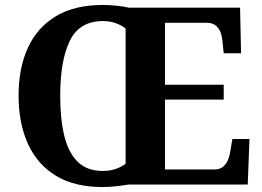

<svg xmlns="http://www.w3.org/2000/svg" viewBox="-20 -745 1059 775"><path d="M394 10Q280 10 205 -36Q130 -82 92.5 -165Q55 -248 55 -359Q55 -470 92.5 -552Q130 -634 205.5 -679.5Q281 -725 395 -725Q421 -725 450 -722Q479 -719 501 -714H949L953 -530H883L878 -577Q876 -602 868.5 -618.5Q861 -635 848 -644Q835 -653 814 -653H646V-403H883V-343H646V-61H846Q866 -61 879 -71Q892 -81 899.5 -98Q907 -115 910 -137L918 -184H987L980 0H498Q476 4 447.5 7Q419 10 394 10ZM394 -55Q423 -55 445.5 -62.5Q468 -70 487 -84V-630Q471 -643 447 -651.5Q423 -660 395 -660Q301 -660 262 -580.5Q223 -501 223 -358Q223 -263 240 -195Q257 -127 294.5 -91Q332 -55 394 -55Z"/></svg>

Font: Noto Serif Tamil
Style: Regular
Weight: 400
Designer: Indian Type Foundry, Tom Grace, and the Monotype Design Team
Foundry: Monotype Imaging Inc.
Version: Version 2.003